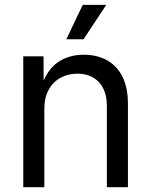

<svg xmlns="http://www.w3.org/2000/svg" viewBox="-20 -781 631 801"><path d="M165 -327.1V0H77.1V-545.9H161.6L162.1 -413.6H149.9Q174.8 -489.3 220.9 -521Q267.1 -552.7 329.1 -552.7Q384.3 -552.7 425.8 -530Q467.3 -507.3 490.5 -461.7Q513.7 -416 513.7 -346.7V0H425.8V-339.4Q425.8 -402.3 392.8 -438Q359.9 -473.6 302.7 -473.6Q263.7 -473.6 232.4 -456.5Q201.2 -439.5 183.1 -406.7Q165 -374 165 -327.1ZM256.8 -617.2 325.2 -760.7H423.3L328.6 -617.2Z"/></svg>

Font: Adwaita Sans
Style: Regular
Weight: 400
Designer: Rasmus Andersson
Foundry: rsms
Version: Version 4.001;git-9221beed3